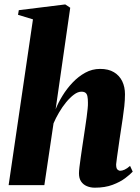

<svg xmlns="http://www.w3.org/2000/svg" viewBox="-20 -837 634 868"><path d="M408.5 11.5Q389 11.5 372.5 4.5Q356 -2.5 346.5 -16.8Q337 -31 337 -53.5Q337 -63 339.2 -81.8Q341.5 -100.5 344.8 -124.2Q348 -148 351.8 -172.5Q355.5 -197 358.5 -217Q362 -241 365.5 -264Q369 -287 371.8 -307.8Q374.5 -328.5 376.2 -345.5Q378 -362.5 377.5 -373.5Q377.5 -390.5 375.2 -401.5Q373 -412.5 366.5 -417.5Q360 -422.5 348 -422.5Q332 -422.5 314.2 -409.2Q296.5 -396 279 -374.8Q261.5 -353.5 246.8 -328.2Q232 -303 222 -279.5L180.5 0H19L129 -749.5L61.5 -770L65 -791L275 -817L297.5 -802L231.5 -343Q243 -372.5 262.5 -404.2Q282 -436 308 -463.5Q334 -491 365.2 -508.2Q396.5 -525.5 432.5 -525.5Q470.5 -525.5 495.2 -510.5Q520 -495.5 532.5 -469.8Q545 -444 545 -411Q545 -384.5 542 -357Q539 -329.5 534.8 -301.8Q530.5 -274 526.5 -247Q523.5 -228.5 520.5 -207.2Q517.5 -186 514.5 -164.8Q511.5 -143.5 508.8 -125Q506 -106.5 505 -94Q505 -76 511 -70.5Q517 -65 523.5 -65Q532 -65 543.2 -70Q554.5 -75 568 -87L580 -61Q568.5 -48.5 546 -31.5Q523.5 -14.5 489.2 -1.5Q455 11.5 408.5 11.5Z"/></svg>

Font: Merriweather 120pt Black
Style: Italic
Weight: 900
Italic angle: -7.8°
Version: Version 2.101